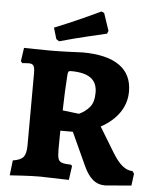

<svg xmlns="http://www.w3.org/2000/svg" viewBox="-59 -914 776 978"><g transform="rotate(5 329.0 -424.5)"><path d="M404 -76 328 -242H264L263 -149Q263 -114 267.5 -99.5Q272 -85 286 -80Q300 -75 334 -74L339 -67L329 4L182 0Q141 0 91.5 3Q42 6 27 7L36 -70Q76 -76 90 -93.5Q104 -111 104 -153L105 -523Q105 -550 98.5 -560Q92 -570 75 -570Q64 -570 54 -569Q44 -568 41 -568L33 -577L43 -646Q58 -646 97.5 -645Q137 -644 175 -644Q220 -644 271 -646Q322 -648 342 -649Q466 -649 530.5 -604Q595 -559 595 -471Q595 -412 562 -363.5Q529 -315 467 -281L543 -156Q570 -111 595.5 -90Q621 -69 648 -69L657 -56L649 5L515 16Q478 16 451.5 -6.5Q425 -29 404 -76ZM426 -451Q426 -501 393 -525Q360 -549 292 -549Q282 -549 279 -545Q276 -541 275 -527Q269 -441 267 -346L351 -336Q383 -351 404.5 -376Q426 -401 426 -451ZM203 -705 186 -762Q258 -791 329 -823Q400 -855 420 -865L434 -859L464 -770L458 -755Q437 -750 364.5 -733Q292 -716 218 -695Z"/></g></svg>

Font: Alegreya ExtraBold
Style: Regular
Weight: 800
Designer: Juan Pablo del Peral
Foundry: Huerta Tipografica
Version: Version 2.007; ttfautohint (v1.6)